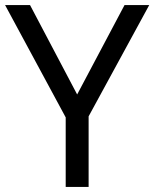

<svg xmlns="http://www.w3.org/2000/svg" viewBox="-20 -734 606 754"><path d="M283 -363 469 -714H566L328 -277V0H238V-273L0 -714H98Z"/></svg>

Font: Noto Sans Hanifi Rohingya
Style: Regular
Weight: 400
Designer: Monotype Design Team and DaltonMaag
Foundry: Google LLC
Version: Version 2.101